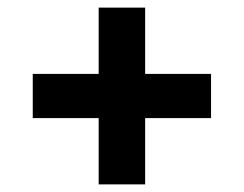

<svg xmlns="http://www.w3.org/2000/svg" viewBox="-20 -542 640 504"><path d="M66 -232V-348H239V-522H361V-348H534V-232H361V-58H239V-232Z"/></svg>

Font: Radio Canada SemiBold
Style: Regular
Weight: 600
Designer: Charles Daoud, Etienne Aubert Bonn, Alexandre Saumier Demers, Jacques Le Bailly
Foundry: Radio-Canada
Version: Version 2.104; ttfautohint (v1.8.4.7-5d5b);gftools[0.9.28.de